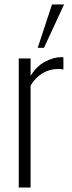

<svg xmlns="http://www.w3.org/2000/svg" viewBox="-20 -840 324 860"><path d="M64 0V-578H117V-500Q143 -543 181.5 -563.5Q220 -584 254 -584Q256 -584 258.5 -584Q261 -584 264 -583V-528Q260 -530 253.5 -530.5Q247 -531 242 -531Q202 -531 170.5 -512Q139 -493 117 -457V0ZM149 -626 213 -820H267L177 -626Z"/></svg>

Font: Oswald ExtraLight
Style: Regular
Weight: 250
Designer: Vernon Adams
Foundry: Vernon Adams
Version: Version 4.103;gftools[0.9.33.dev8+g029e19f]